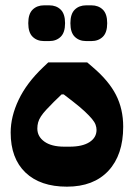

<svg xmlns="http://www.w3.org/2000/svg" viewBox="-20 -688 502 720"><path d="M231 12Q131 12 75.5 -41Q20 -94 20 -191Q20 -251 50 -314Q80 -377 141 -435L161 -454H307L328 -436Q388 -385 415 -332Q442 -279 442 -213Q442 -107 386.5 -47.5Q331 12 231 12ZM241 -138Q289 -138 315.5 -155Q342 -172 342 -201Q342 -210 338.5 -220Q335 -230 325 -242Q315 -254 298 -270Q281 -286 254 -307L219 -334H211L182 -306Q165 -289 153 -276Q141 -263 133.5 -251.5Q126 -240 123 -229Q120 -218 120 -206Q120 -176 146.5 -157Q173 -138 221 -138ZM303 -534Q277 -534 260.5 -550Q244 -566 244 -601Q244 -636 260.5 -652Q277 -668 303 -668H323Q349 -668 365.5 -652Q382 -636 382 -601Q382 -566 365.5 -550Q349 -534 323 -534ZM145 -534Q119 -534 102.5 -550Q86 -566 86 -601Q86 -636 102.5 -652Q119 -668 145 -668H165Q191 -668 207.5 -652Q224 -636 224 -601Q224 -566 207.5 -550Q191 -534 165 -534Z"/></svg>

Font: IBM Plex Arabic
Style: Bold
Weight: 700
Designer: Mike Abbink, Paul van der Laan, Pieter van Rosmalen, Wael Morcos, Khajak Apelian
Foundry: Bold Monday
Version: Version 1.0